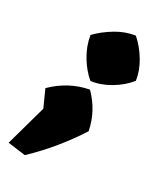

<svg xmlns="http://www.w3.org/2000/svg" viewBox="-181 -553 612 722"><g transform="rotate(30 125.0 -192.0)"><path d="M-24 97 25 -79 -7 -150Q57 -213 141 -229Q199 -171 215 -91Q181 -38 141 11Q101 60 52 107ZM126 -258Q95 -284 71 -324Q47 -364 40 -408Q69 -438 108 -461.5Q147 -485 189 -491Q221 -463 244.5 -424Q268 -385 274 -344Q248 -311 207.5 -287Q167 -263 126 -258Z"/></g></svg>

Font: Piazzolla SC Black
Style: Italic
Weight: 900
Italic angle: -11.3°
Designer: Juan Pablo del Peral
Foundry: Huerta Tipografica
Version: Version 1.330